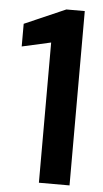

<svg xmlns="http://www.w3.org/2000/svg" viewBox="-52 -734 411 768"><g transform="rotate(5 154.0 -350.0)"><path d="M134 0V-563L18 -537V-628L183 -700H257V0Z"/></g></svg>

Font: DM Sans 36pt SemiBold
Style: Regular
Weight: 600
Designer: Colophon Foundry, Jonny Pinhorn
Foundry: Colophon Foundry
Version: Version 4.004;gftools[0.9.30]